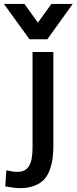

<svg xmlns="http://www.w3.org/2000/svg" viewBox="-76 -766 391 978"><path d="M27.3 192.4C82.5 192.4 125 173.8 148.9 147.9C161.1 134.8 170.4 118.7 177.7 98.6C191.9 59.1 195.8 22.5 195.8 -26.9V-501H89.8V-15.6C89.8 75.7 64.9 109.4 12.7 109.4C-1.5 109.4 -20 106.9 -43.5 101.6L-49.3 183.1C-16.6 189.5 8.8 192.4 27.3 192.4ZM165 -565.9 294.4 -746.1H186L117.2 -650.9L48.3 -746.1H-56.2L74.2 -565.9Z"/></svg>

Font: Ride SemiBold
Style: Regular
Weight: 600
Version: Version 3.000